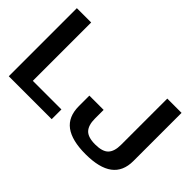

<svg xmlns="http://www.w3.org/2000/svg" viewBox="-102 -1008 1346 1346"><g transform="rotate(45 571.5 -334.5)"><path d="M40.5 0H466V-96.5H182.5V-675H40.5ZM807 6Q943.5 6 1011 -44.5Q1078.5 -95 1078.5 -197V-675H937V-217Q937 -151 907.5 -120.5Q878 -90 806.5 -90Q735.5 -90 706.5 -121Q677.5 -152 677.5 -217V-303.5H536V-200Q536 -94 603.8 -44Q671.5 6 807 6Z"/></g></svg>

Font: Anybody UltraCondensed Thin SemiBold
Style: Regular
Weight: 600
Version: Version 1.111